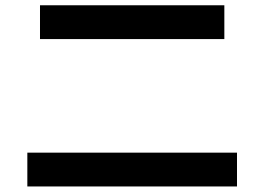

<svg xmlns="http://www.w3.org/2000/svg" viewBox="-20 -709 978 710"><path d="M81.1 -144.5H856.4V-19.5H81.1ZM127.9 -689.5H809.6V-564.5H127.9Z"/></svg>

Font: Pretendard JP
Style: Bold
Weight: 700
Designer: Base glyphs from Inter by Rasmus Andersson; Hangeul glyphs from Noto Sans CJK(Source Han Sans) by Jang Soo-young and Kan
Foundry: Kil Hyung-jin
Version: Version 1.309